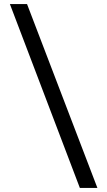

<svg xmlns="http://www.w3.org/2000/svg" viewBox="-20 -822 532 952"><path d="M376 110 29 -802H114L463 110Z"/></svg>

Font: Literata 7pt
Style: Regular
Weight: 400
Designer: Latin by Veronika Burian and Jose Scaglione. Greek by Irene Vlachou. Cyrillic by Vera Evstafieva.
Foundry: TypeTogether
Version: Version 3.002